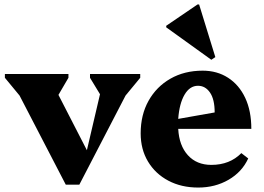

<svg xmlns="http://www.w3.org/2000/svg" viewBox="-20 -829 1187 864"><path d="M276 2 68 -399 2 -479V-496H288V-479L243 -402L371 -153L430 -405L385 -479V-496H611V-479L545 -399L337 2Z M872 15Q796 15 737.5 -16Q679 -47 646 -102Q613 -157 613 -229Q613 -312 648.5 -375.5Q684 -439 747 -475Q810 -511 892 -511Q957 -511 1006.5 -479Q1056 -447 1083.5 -388.5Q1111 -330 1111 -249H782Q786 -174 825.5 -130.5Q865 -87 931 -87Q1014 -87 1066 -140L1097 -116Q1069 -55 1008.5 -20Q948 15 872 15ZM871 -443Q834 -443 810.5 -403Q787 -363 782 -294L946 -323Q946 -382 925 -412.5Q904 -443 871 -443ZM931 -560 728 -706V-713L869 -809H876L949 -572Z"/></svg>

Font: Platypi
Style: Bold
Weight: 700
Designer: David Sargent
Foundry: Bolt Cutter Type
Version: Version 1.200; ttfautohint (v1.8.4.7-5d5b)